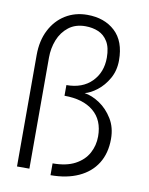

<svg xmlns="http://www.w3.org/2000/svg" viewBox="-81 -760 647 832"><g transform="rotate(10 242.0 -344.0)"><path d="M199 -40Q259 -40 297.5 -60.5Q336 -81 354.5 -115Q373 -149 373 -189Q373 -261 326.8 -299.2Q280.5 -337.5 199 -337.5V-384.5Q269.5 -384.5 310.2 -425.8Q351 -467 351 -531.5Q351 -576 335.2 -602Q319.5 -628 293.8 -639Q268 -650 236.5 -650Q192.5 -650 162.8 -626.8Q133 -603.5 118.5 -566.8Q104 -530 104 -489V0H49.5V-490Q49.5 -553.5 73.8 -600.8Q98 -648 140.2 -674Q182.5 -700 236 -700Q311.5 -700 358.2 -656.8Q405 -613.5 405 -529.5Q405 -484.5 385 -449.2Q365 -414 336.5 -392Q308 -370 283 -364Q316 -359 349.8 -336.5Q383.5 -314 406.8 -276.2Q430 -238.5 430 -188Q430 -125 402 -80.2Q374 -35.5 322 -11.8Q270 12 199 12Z"/></g></svg>

Font: League Spartan Thin Light
Style: Regular
Weight: 300
Version: Version 2.002